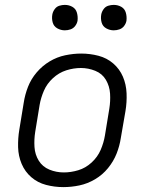

<svg xmlns="http://www.w3.org/2000/svg" viewBox="-20 -757 616 785"><path d="M239 8Q272 8 305 1Q338 -6 368.5 -24Q399 -42 421.5 -69.5Q444 -97 456.5 -128.5Q469 -160 474 -193L493 -303Q499 -339 497.5 -375.5Q496 -412 482.5 -443.5Q469 -475 443 -497.5Q417 -520 382.5 -529Q348 -538 312 -538Q280 -538 246.5 -531Q213 -524 183 -506Q153 -488 130 -461Q107 -434 94.5 -402Q82 -370 77 -337L59 -227Q53 -191 54 -155Q55 -119 68.5 -87Q82 -55 108 -32.5Q134 -10 168.5 -1Q203 8 239 8ZM241 -52Q210 -52 182 -63.5Q154 -75 138.5 -100Q123 -125 121 -156Q119 -187 124 -218L142 -328Q147 -357 159.5 -386Q172 -415 196.5 -437.5Q221 -460 251 -469.5Q281 -479 311 -479Q341 -479 369.5 -467.5Q398 -456 413 -430.5Q428 -405 430 -374.5Q432 -344 427 -313L409 -203Q404 -173 391.5 -144Q379 -115 354.5 -92.5Q330 -70 300 -61Q270 -52 241 -52ZM445 -633Q457 -633 468.5 -637Q480 -641 487.5 -651Q495 -661 497 -672Q499 -689 494.5 -705Q490 -721 476 -729Q462 -737 445 -737Q434 -737 422.5 -733.5Q411 -730 403.5 -719.5Q396 -709 394 -698Q391 -681 395.5 -665Q400 -649 414.5 -641Q429 -633 445 -633ZM245 -633Q257 -633 268.5 -637Q280 -641 287.5 -651Q295 -661 297 -672Q299 -689 294.5 -705Q290 -721 276 -729Q262 -737 245 -737Q234 -737 222.5 -733.5Q211 -730 203.5 -719.5Q196 -709 194 -698Q191 -681 195.5 -665Q200 -649 214.5 -641Q229 -633 245 -633Z"/></svg>

Font: Iosevka Sparkle Light Oblique
Style: Regular
Weight: 300
Italic angle: -9°
Designer: Belleve Invis
Foundry: Belleve Invis
Version: Version 4.5.0; ttfautohint (v1.8.3)